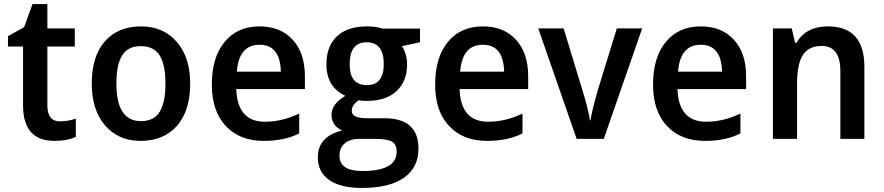

<svg xmlns="http://www.w3.org/2000/svg" viewBox="-20 -680 4330 940"><path d="M351.1 -99.1V-9.8Q308.6 9.8 247.1 9.8Q92.8 9.8 92.8 -164.1V-452.1H19V-502.9L98.1 -546.9L139.2 -660.2H211.9V-541H346.2V-452.1H211.9V-164.1Q211.9 -85.9 272.9 -85.9Q312 -85.9 351.1 -99.1Z M668 9.8Q560.1 9.8 494.6 -65.7Q429.2 -141.1 429.2 -271Q429.2 -404.3 493.4 -477.5Q557.6 -550.8 670.9 -550.8Q779.3 -550.8 845.2 -475.3Q911.1 -399.9 911.1 -271Q911.1 -137.7 846.4 -64Q781.7 9.8 668 9.8ZM669.9 -86.9Q733.9 -86.9 762 -132.8Q790 -178.7 790 -271Q790 -363.8 761.5 -408.9Q732.9 -454.1 668.9 -454.1Q606 -454.1 577.9 -408.7Q549.8 -363.3 549.8 -271Q549.8 -86.9 669.9 -86.9Z M1472.7 -244.1H1136.7Q1142.1 -84 1276.9 -84Q1361.8 -84 1444.8 -124V-26.9Q1374 9.8 1271 9.8Q1154.3 9.8 1085.7 -62.7Q1017.1 -135.3 1017.1 -266.1Q1017.1 -399.4 1079.8 -475.1Q1142.6 -550.8 1251 -550.8Q1353 -550.8 1412.8 -485.6Q1472.7 -420.4 1472.7 -307.1ZM1139.6 -329.1H1355Q1351.6 -460.9 1251 -460.9Q1149.4 -460.9 1139.6 -329.1Z M2036.1 -540V-473.1L1947.8 -454.1Q1973.1 -414.6 1973.1 -365.2Q1973.1 -282.2 1921.4 -234.1Q1869.6 -186 1776.9 -186Q1749 -186 1735.8 -189Q1702.1 -166 1702.1 -137.2Q1702.1 -101.1 1776.9 -101.1H1861.8Q2028.8 -101.1 2028.8 47.9Q2028.8 140.1 1957.8 190.2Q1886.7 240.2 1751 240.2Q1647.9 240.2 1592 201.4Q1536.1 162.6 1536.1 89.8Q1536.1 -11.7 1654.8 -41Q1603 -65.4 1603 -118.2Q1603 -170.9 1670.9 -210.9Q1578.1 -253.9 1578.1 -365.2Q1578.1 -454.1 1629.9 -502.4Q1681.6 -550.8 1776.9 -550.8Q1819.3 -550.8 1854 -540ZM1775.9 -263.2Q1858.9 -263.2 1858.9 -366.2Q1858.9 -473.1 1774.9 -473.1Q1691.9 -473.1 1691.9 -365.2Q1691.9 -263.2 1775.9 -263.2ZM1814.9 0H1737.8Q1694.3 0 1668.2 21.7Q1642.1 43.5 1642.1 83Q1642.1 157.2 1753.9 157.2Q1921.9 157.2 1921.9 63Q1921.9 27.3 1899.7 13.7Q1877.4 0 1814.9 0Z M2565.9 -244.1H2230Q2235.4 -84 2370.1 -84Q2455.1 -84 2538.1 -124V-26.9Q2467.3 9.8 2364.3 9.8Q2247.6 9.8 2179 -62.7Q2110.4 -135.3 2110.4 -266.1Q2110.4 -399.4 2173.1 -475.1Q2235.8 -550.8 2344.2 -550.8Q2446.3 -550.8 2506.1 -485.6Q2565.9 -420.4 2565.9 -307.1ZM2232.9 -329.1H2448.2Q2444.8 -460.9 2344.2 -460.9Q2242.7 -460.9 2232.9 -329.1Z M2803.2 0 2615.2 -541H2739.3L2832 -236.8Q2861.8 -139.2 2868.2 -90.8H2871.1Q2875 -126 2906.2 -236.8L3000 -541H3124L2936 0Z M3632.8 -244.1H3296.9Q3302.2 -84 3437 -84Q3522 -84 3605 -124V-26.9Q3534.2 9.8 3431.2 9.8Q3314.5 9.8 3245.8 -62.7Q3177.2 -135.3 3177.2 -266.1Q3177.2 -399.4 3240 -475.1Q3302.7 -550.8 3411.1 -550.8Q3513.2 -550.8 3573 -485.6Q3632.8 -420.4 3632.8 -307.1ZM3299.8 -329.1H3515.1Q3511.7 -460.9 3411.1 -460.9Q3309.6 -460.9 3299.8 -329.1Z M4094.2 0V-332Q4094.2 -455.1 4002.9 -455.1Q3940.9 -455.1 3911.6 -412.1Q3882.3 -369.1 3882.3 -268.1V0H3764.2V-541H3856L3873 -470.2H3878.9Q3926.8 -550.8 4033.2 -550.8Q4211.9 -550.8 4211.9 -353V0Z"/></svg>

Font: Droid Sans TV
Style: Bold
Weight: 600
Version: Version 1.00